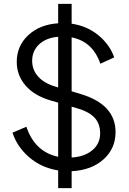

<svg xmlns="http://www.w3.org/2000/svg" viewBox="-20 -877 670 997"><path d="M580 -191Q580 -105 517 -49Q454 7 352 12V100H282V8Q195 -6 132 -60Q69 -114 45 -188L117 -219Q161 -88 282 -63V-344L244 -355Q158 -380 112.5 -433Q67 -486 67 -555Q67 -639 127 -694.5Q187 -750 282 -756V-857H352V-754Q433 -742 491.5 -693.5Q550 -645 573 -579L501 -546Q462 -661 352 -683V-403L398 -389Q580 -335 580 -191ZM269 -427 282 -423V-686Q220 -681 183.5 -647Q147 -613 147 -561Q147 -514 178.5 -479Q210 -444 269 -427ZM352 -59Q419 -63 459.5 -97Q500 -131 500 -184Q500 -235 471 -266Q442 -297 380 -315L352 -323Z"/></svg>

Font: Plus Jakarta Display Light
Style: Regular
Weight: 300
Designer: Gumpita Rahayu
Foundry: Tokotype Studio
Version: Version 1.000;hotconv 1.0.109;makeotfexe 2.5.65596